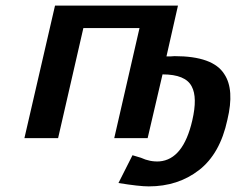

<svg xmlns="http://www.w3.org/2000/svg" viewBox="-20 -492 889 684"><path d="M67 0 176 -472H614L573 -291H587Q589 -291 594 -291.5Q599 -292 602 -292Q739 -292 779 -228Q816 -173 790 -65Q764 56 689 114Q614 172 510 172Q476 172 402 160L452 61Q478 69 482 70Q514 85 548 83Q633 76 665 -63Q684 -145 663 -184Q641 -227 559 -227L506 0H387L477 -392H277L187 0Z"/></svg>

Font: Coval
Style: ExtraBold Italic
Weight: 800
Foundry: Context Ltd
Version: Version 001.000